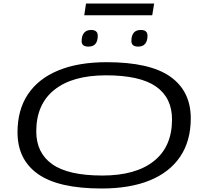

<svg xmlns="http://www.w3.org/2000/svg" viewBox="-20 -1066 1163 1096"><path d="M560 10Q314 10 197 -72.5Q80 -155 80 -311Q80 -439 139.5 -528Q199 -617 313 -664Q427 -711 589 -711Q835 -711 952 -628.5Q1069 -546 1069 -390Q1069 -262 1009 -172.5Q949 -83 835.5 -36.5Q722 10 560 10ZM564 -64Q755 -64 858.5 -146.5Q962 -229 962 -384Q962 -508 870.5 -572Q779 -636 585 -636Q394 -636 290.5 -553.5Q187 -471 187 -316Q187 -193 278.5 -128.5Q370 -64 564 -64ZM769 -800Q730 -800 730 -832Q730 -862 743 -878.5Q756 -895 784 -895Q822 -895 822 -862Q822 -833 809 -816.5Q796 -800 769 -800ZM485 -800Q446 -800 446 -831Q446 -861 459.5 -878Q473 -895 500 -895Q538 -895 538 -862Q538 -800 485 -800ZM461 -979 471 -1046H860L849 -979Z"/></svg>

Font: Georama ExtraExtended
Style: Italic
Weight: 400
Width: 8
Italic angle: -9°
Designer: Jean-Baptiste Levee
Foundry: Production Type
Version: Version 1.000